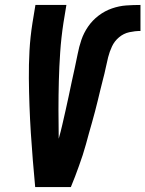

<svg xmlns="http://www.w3.org/2000/svg" viewBox="-20 -755 587 775"><path d="M122 0Q117 -54 112.5 -108.5Q108 -163 104.5 -218Q101 -273 99 -328Q97 -383 96.5 -438.5Q96 -494 99 -549.5Q102 -605 111 -662L123 -735H248L236 -662Q227 -603 223 -544.5Q219 -486 217.5 -428Q216 -370 216 -312Q216 -254 217 -196V-195Q225 -223 231.5 -251.5Q238 -280 244.5 -308.5Q251 -337 257 -365.5Q263 -394 269 -422.5Q275 -451 281.5 -479.5Q288 -508 293.5 -537Q299 -566 308.5 -594Q318 -622 335.5 -647.5Q353 -673 378 -692Q403 -711 432 -721Q461 -731 489.5 -733Q518 -735 547 -735V-630Q525 -630 502 -625Q479 -620 460.5 -604.5Q442 -589 432 -567.5Q422 -546 416.5 -524Q411 -502 406.5 -480Q402 -458 396 -436Q390 -414 385 -392Q380 -370 374.5 -348.5Q369 -327 363.5 -305Q358 -283 351.5 -261Q345 -239 339 -217Q333 -195 327 -173Q321 -151 314 -129.5Q307 -108 299 -86Q291 -64 283 -42.5Q275 -21 266 0Z"/></svg>

Font: Iosevka Curly Extrabold
Style: Italic
Weight: 800
Italic angle: -9°
Monospace: yes
Designer: Belleve Invis
Foundry: Belleve Invis
Version: Version 22.1.2; ttfautohint (v1.8.4)